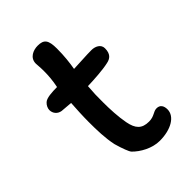

<svg xmlns="http://www.w3.org/2000/svg" viewBox="-183 -664 742 742"><g transform="rotate(-45 188.0 -293.0)"><path d="M101 -342C99 -311 97 -274 97 -243C97 -197 98 -153 107 -111C116 -78 128 -49 132 -45C157 -19 199 4 240 4C302 4 347 -23 347 -61C347 -80 339 -94 320 -94C301 -94 293 -78 263 -78C224 -78 207 -97 199 -139C192 -175 190 -220 190 -257C190 -294 190 -303 193 -342C227 -343 278 -346 308 -353C328 -357 343 -368 343 -399C343 -421 321 -431 301 -431C269 -431 238 -428 202 -427C207 -455 211 -490 211 -529C211 -576 200 -590 166 -590C142 -590 112 -578 112 -546C112 -535 114 -528 114 -503C114 -478 112 -453 106 -424C78 -424 47 -422 36 -411C27 -403 22 -391 22 -382C22 -364 34 -349 53 -346Z"/></g></svg>

Font: Itim
Style: Regular
Weight: 400
Designer: CadsonDemak Team
Foundry: Pablo Impallari
Version: Version 1.002;PS 001.002;hotconv 1.0.88;makeotf.lib2.5.64775